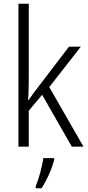

<svg xmlns="http://www.w3.org/2000/svg" viewBox="-20 -780 468 1021"><path d="M133 -373Q133 -310 130 -247H132Q153 -279 179 -312L347 -532H410L242 -317L424 0H362L204 -276L133 -191V0H78V-760H133ZM268 70Q259 106 240.5 147.5Q222 189 201 221H170V211Q181 184 194 137.5Q207 91 210 61H268Z"/></svg>

Font: Noto Sans UI NarrowLight
Style: Regular
Weight: 300
Width: 4
Designer: Monotype Design Team
Foundry: Monotype Imaging Inc.
Version: Version 1.001